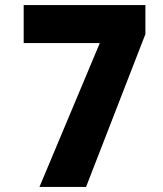

<svg xmlns="http://www.w3.org/2000/svg" viewBox="-20 -734 640 754"><path d="M135 0 372 -565H73V-714H551V-600L318 0Z"/></svg>

Font: Noto Sans Mono Extra
Style: Regular
Weight: 800
Designer: Monotype Design Team
Foundry: Monotype Imaging Inc.
Version: Version 1.900